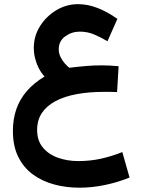

<svg xmlns="http://www.w3.org/2000/svg" viewBox="-20 -561 679 919"><path d="M547.8 -244.1Q524 -246.1 505.7 -247.2Q487.4 -248.2 467.4 -248.2Q429.9 -248.2 393.5 -245.2Q357 -242.1 311.5 -236.6Q301.7 -244.5 289.8 -257.8Q278 -271.1 269.6 -288.4Q261.2 -305.6 261.2 -325.2Q261.2 -364.7 292.3 -387.1Q323.4 -409.6 361.9 -409.6Q398.3 -409.6 429.8 -396.4Q461.3 -383.3 494.4 -363.6L541.9 -470.6Q495.1 -503.9 447.8 -522.5Q400.5 -541.1 353.7 -541.1Q298.1 -541.1 249.8 -512.3Q201.5 -483.4 171.6 -435.9Q141.8 -388.3 141.8 -332.1Q141.8 -305.9 148.2 -281Q154.5 -256.1 165.9 -234Q177.4 -212 193.2 -194.7Q142.1 -164.1 108.4 -125Q74.6 -86 58.2 -38.4Q41.7 9.1 41.7 65.6Q41.7 138.3 67.5 190.1Q93.2 241.9 137.9 274.3Q182.6 306.8 239.8 322.1Q297 337.4 360 337.4Q420.3 337.4 482.6 324.4Q544.8 311.5 600.1 288.7L565.4 166.8Q516.8 186.5 464.6 198.3Q412.3 210 354.3 210Q302.8 210 257.9 194.2Q213.1 178.4 185.4 145.4Q157.7 112.4 157.7 61.4Q157.7 13.8 180.7 -20.5Q203.8 -54.8 246.4 -77.3Q289 -99.9 347.9 -110.6Q406.8 -121.3 478.2 -121.3Q492.2 -121.3 506.2 -121.3Q520.2 -121.3 540.4 -120.3Z"/></svg>

Font: Vazirmatn RD NL
Style: Regular
Weight: 400
Designer: Saber Rastikerdar
Foundry: Saber Rastikerdar
Version: Version 32.101